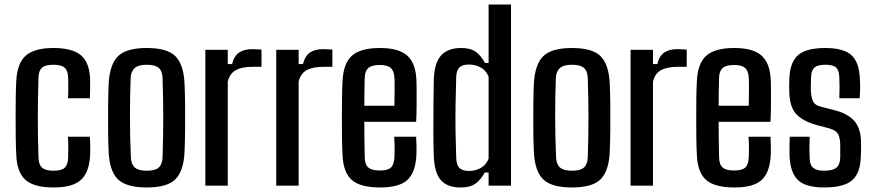

<svg xmlns="http://www.w3.org/2000/svg" viewBox="-20 -820 3868 848"><path d="M52 -134Q50 -167 49.5 -210Q49 -253 49 -299Q49 -345 49.5 -388Q50 -431 52 -464Q56 -541 94 -574.5Q132 -608 216 -608Q300 -608 338 -575.5Q376 -543 378 -468Q378 -448 378 -424.5Q378 -401 377 -386H280Q282 -407 281.5 -433Q281 -459 281 -478Q280 -508 265.5 -521Q251 -534 216 -534Q180 -534 165.5 -521Q151 -508 150 -478Q147 -385 147 -301Q147 -217 150 -124Q151 -92 166.5 -79Q182 -66 217 -66Q252 -66 266 -79.5Q280 -93 281 -124Q281 -144 281.5 -165Q282 -186 280 -216H377Q378 -201 378.5 -176Q379 -151 378 -134Q374 -58 337 -25Q300 8 217 8Q130 8 92.5 -25.5Q55 -59 52 -134Z M628 8Q538 8 501 -28Q464 -64 460 -148Q458 -184 457.5 -239Q457 -294 457.5 -351.5Q458 -409 460 -452Q465 -537 502 -572.5Q539 -608 628 -608Q719 -608 755 -571.5Q791 -535 795 -452Q797 -412 797.5 -357.5Q798 -303 797.5 -247.5Q797 -192 795 -148Q791 -64 754.5 -28Q718 8 628 8ZM628 -66Q666 -66 681.5 -80.5Q697 -95 698 -125Q701 -215 701 -299.5Q701 -384 698 -475Q697 -506 681 -520Q665 -534 628 -534Q591 -534 574.5 -519Q558 -504 557 -474Q554 -398 554 -307Q554 -216 558 -126Q559 -95 575 -80.5Q591 -66 628 -66Z M887 0V-600H986V-537H1005Q1014 -573 1036 -588Q1058 -603 1095 -603Q1106 -603 1116 -602Q1126 -601 1135 -601V-525H1097Q1049 -525 1022 -510.5Q995 -496 986 -460V0Z M1200 0V-600H1299V-537H1318Q1327 -573 1349 -588Q1371 -603 1408 -603Q1419 -603 1429 -602Q1439 -601 1448 -601V-525H1410Q1362 -525 1335 -510.5Q1308 -496 1299 -460V0Z M1721 -216H1818Q1819 -201 1819.5 -175.5Q1820 -150 1819 -134Q1815 -58 1779 -25Q1743 8 1659 8Q1571 8 1533.5 -25.5Q1496 -59 1493 -134Q1491 -167 1490.5 -210Q1490 -253 1490 -299Q1490 -345 1490.5 -388Q1491 -431 1493 -464Q1497 -542 1535.5 -575Q1574 -608 1658 -608Q1741 -608 1778.5 -574.5Q1816 -541 1819 -468Q1820 -456 1820 -425Q1820 -394 1820 -355.5Q1820 -317 1818 -282H1589Q1589 -243 1589.5 -204Q1590 -165 1591 -124Q1592 -92 1607.5 -79.5Q1623 -67 1658 -67Q1692 -67 1706 -79.5Q1720 -92 1722 -124Q1723 -139 1723 -163Q1723 -187 1721 -216ZM1658 -533Q1621 -533 1606.5 -519.5Q1592 -506 1591 -478Q1590 -447 1589.5 -416Q1589 -385 1589 -353H1722Q1723 -392 1723 -428.5Q1723 -465 1722 -478Q1720 -508 1705 -520.5Q1690 -533 1658 -533Z M2138 -800H2237V0H2138V-58H2121Q2103 -25 2079.5 -8.5Q2056 8 2014 8Q1956 8 1927.5 -24Q1899 -56 1896 -129Q1894 -179 1894 -241Q1894 -303 1894.5 -364Q1895 -425 1896 -471Q1899 -545 1929.5 -576.5Q1960 -608 2016 -608Q2058 -608 2081 -591.5Q2104 -575 2122 -542H2138ZM2051 -65Q2079 -65 2103 -78Q2127 -91 2138 -119V-481Q2127 -509 2103 -522Q2079 -535 2051 -535Q2022 -535 2009 -522Q1996 -509 1995 -481Q1993 -421 1992 -357.5Q1991 -294 1992 -233.5Q1993 -173 1995 -123Q1996 -91 2009.5 -78Q2023 -65 2051 -65Z M2506 8Q2416 8 2379 -28Q2342 -64 2338 -148Q2336 -184 2335.5 -239Q2335 -294 2335.5 -351.5Q2336 -409 2338 -452Q2343 -537 2380 -572.5Q2417 -608 2506 -608Q2597 -608 2633 -571.5Q2669 -535 2673 -452Q2675 -412 2675.5 -357.5Q2676 -303 2675.5 -247.5Q2675 -192 2673 -148Q2669 -64 2632.5 -28Q2596 8 2506 8ZM2506 -66Q2544 -66 2559.5 -80.5Q2575 -95 2576 -125Q2579 -215 2579 -299.5Q2579 -384 2576 -475Q2575 -506 2559 -520Q2543 -534 2506 -534Q2469 -534 2452.5 -519Q2436 -504 2435 -474Q2432 -398 2432 -307Q2432 -216 2436 -126Q2437 -95 2453 -80.5Q2469 -66 2506 -66Z M2765 0V-600H2864V-537H2883Q2892 -573 2914 -588Q2936 -603 2973 -603Q2984 -603 2994 -602Q3004 -601 3013 -601V-525H2975Q2927 -525 2900 -510.5Q2873 -496 2864 -460V0Z M3286 -216H3383Q3384 -201 3384.5 -175.5Q3385 -150 3384 -134Q3380 -58 3344 -25Q3308 8 3224 8Q3136 8 3098.5 -25.5Q3061 -59 3058 -134Q3056 -167 3055.5 -210Q3055 -253 3055 -299Q3055 -345 3055.5 -388Q3056 -431 3058 -464Q3062 -542 3100.5 -575Q3139 -608 3223 -608Q3306 -608 3343.5 -574.5Q3381 -541 3384 -468Q3385 -456 3385 -425Q3385 -394 3385 -355.5Q3385 -317 3383 -282H3154Q3154 -243 3154.5 -204Q3155 -165 3156 -124Q3157 -92 3172.5 -79.5Q3188 -67 3223 -67Q3257 -67 3271 -79.5Q3285 -92 3287 -124Q3288 -139 3288 -163Q3288 -187 3286 -216ZM3223 -533Q3186 -533 3171.5 -519.5Q3157 -506 3156 -478Q3155 -447 3154.5 -416Q3154 -385 3154 -353H3287Q3288 -392 3288 -428.5Q3288 -465 3287 -478Q3285 -508 3270 -520.5Q3255 -533 3223 -533Z M3620 8Q3538 8 3504 -25Q3470 -58 3467 -134Q3467 -157 3467 -177.5Q3467 -198 3468 -216H3556Q3555 -184 3555 -162Q3555 -140 3556 -124Q3556 -92 3571.5 -79Q3587 -66 3620 -66Q3657 -66 3673.5 -79Q3690 -92 3691 -124Q3691 -156 3691 -183Q3690 -213 3681 -228.5Q3672 -244 3646 -252L3586 -268Q3523 -286 3495 -318Q3467 -350 3466 -416Q3465 -443 3466 -464Q3467 -541 3502.5 -574.5Q3538 -608 3625 -608Q3707 -608 3741.5 -575.5Q3776 -543 3778 -467Q3779 -459 3779 -443.5Q3779 -428 3778.5 -412Q3778 -396 3777 -386H3687Q3688 -408 3688 -435Q3688 -462 3687 -478Q3686 -509 3673 -521.5Q3660 -534 3625 -534Q3591 -534 3577 -521.5Q3563 -509 3562 -478Q3562 -470 3561.5 -457Q3561 -444 3561 -426Q3562 -394 3570 -374.5Q3578 -355 3608 -348L3663 -334Q3724 -319 3753.5 -285.5Q3783 -252 3783 -187Q3783 -171 3783 -159Q3783 -147 3782 -132Q3781 -57 3744.5 -24.5Q3708 8 3620 8Z"/></svg>

Font: Big Shoulders Text SemiBold
Style: Regular
Weight: 600
Designer: Patric King
Foundry: XO Type Co
Version: Version 1.000; ttfautohint (v1.8.2)